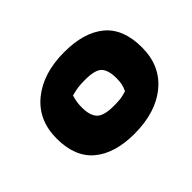

<svg xmlns="http://www.w3.org/2000/svg" viewBox="-84 -748 598 598"><g transform="rotate(-45 215.5 -448.5)"><path d="M35 -442Q35 -523 92 -569.5Q149 -616 242 -616Q329 -616 376.5 -576.5Q424 -537 424 -455Q424 -374 367.5 -327.5Q311 -281 217 -281Q131 -281 83 -321Q35 -361 35 -442ZM290 -396Q296 -409 298 -419Q300 -429 300 -443Q300 -478 286 -493.5Q272 -509 227 -509Q208 -509 196.5 -507.5Q185 -506 166 -501Q162 -487 160.5 -478Q159 -469 159 -454Q159 -420 174 -404Q189 -388 232 -388Q252 -388 263.5 -389.5Q275 -391 290 -396Z"/></g></svg>

Font: Athiti
Style: Bold
Weight: 700
Designer: CadsonDemak Team
Foundry: CadsonDemak
Version: Version 1.033